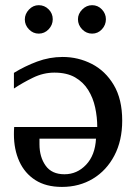

<svg xmlns="http://www.w3.org/2000/svg" viewBox="-20 -716 530 748"><path d="M221.2 12.2Q159.2 12.2 117.7 -14.4Q76.2 -41 55.2 -87.4Q34.2 -133.8 34.2 -192.9Q34.2 -198.2 34.4 -206.3Q34.7 -214.4 35.2 -221.2H358.9Q358.9 -259.3 350.8 -296.9Q342.8 -334.5 323.7 -365.2Q304.7 -396 272.5 -414.6Q240.2 -433.1 191.9 -433.1Q148.9 -433.1 108.4 -413.3Q67.9 -393.6 34.2 -371.1V-432.1Q76.2 -458 124.5 -476.1Q172.9 -494.1 224.1 -494.1Q284.7 -494.1 337.6 -467Q390.6 -439.9 423.3 -384.8Q456.1 -329.6 456.1 -246.1Q456.1 -168 425.5 -109.9Q395 -51.8 342 -19.8Q289.1 12.2 221.2 12.2ZM231 -37.1Q280.3 -37.1 315.4 -74.2Q350.6 -111.3 354 -175.8H133.8V-153.8Q133.8 -104.5 157.7 -70.8Q181.6 -37.1 231 -37.1ZM392.6 -641.1Q392.6 -618.7 377 -601.8Q361.3 -585 338.9 -585Q316.4 -585 300 -601.8Q283.7 -618.7 283.7 -641.1Q283.7 -662.1 300.3 -679Q316.9 -695.8 338.9 -695.8Q361.3 -695.8 377 -679.2Q392.6 -662.6 392.6 -641.1ZM185.5 -641.1Q185.5 -618.7 169.4 -601.8Q153.3 -585 130.9 -585Q108.9 -585 92.8 -601.6Q76.7 -618.2 76.7 -640.1Q76.7 -661.6 92.8 -678.7Q108.9 -695.8 130.9 -695.8Q153.3 -695.8 169.4 -679.7Q185.5 -663.6 185.5 -641.1Z"/></svg>

Font: Charis
Style: Regular
Weight: 400
Designer: Walt Agee, Miriam Martin, Annie Olsen, Victor Gaultney, Lorna Priest, Alan Ward, Bob Hallissy, Martin Hosken, Sharon Cor
Foundry: SIL Global
Version: Version 7.000